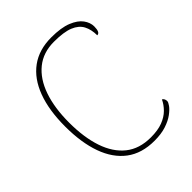

<svg xmlns="http://www.w3.org/2000/svg" viewBox="-207 -839 964 964"><g transform="rotate(-45 275.0 -357.0)"><path d="M324 10Q234 10 175 -34.5Q116 -79 86.5 -161.5Q57 -244 57 -358Q57 -473 87.5 -555Q118 -637 177.5 -680.5Q237 -724 324 -724Q394 -724 436 -707Q478 -690 497 -664Q516 -638 516 -610Q516 -590 511 -579Q506 -568 495 -568Q495 -609 479.5 -638.5Q464 -668 426 -683.5Q388 -699 318 -699Q242 -699 190 -657Q138 -615 111.5 -538.5Q85 -462 85 -358Q85 -253 111 -176Q137 -99 189.5 -57Q242 -15 323 -15Q373 -15 407 -28Q441 -41 463 -63Q485 -85 497 -111Q504 -107 507 -100.5Q510 -94 510 -86Q510 -78 499 -62.5Q488 -47 465 -30Q442 -13 407 -1.5Q372 10 324 10Z"/></g></svg>

Font: Noto Serif Ethiopic Thin
Style: Regular
Weight: 250
Version: Version 2.102